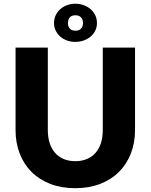

<svg xmlns="http://www.w3.org/2000/svg" viewBox="-20 -978 789 1006"><path d="M374.5 -133.5Q408.5 -133.5 435.2 -144.8Q462 -156 480.5 -177Q499 -198 508.8 -228.2Q518.5 -258.5 518.5 -297V-728.5H687.5V-297Q687.5 -230 665.8 -174Q644 -118 603.5 -77.5Q563 -37 505 -14.5Q447 8 374.5 8Q301.5 8 243.5 -14.5Q185.5 -37 145 -77.5Q104.5 -118 83 -174Q61.5 -230 61.5 -297V-728.5H230.5V-297.5Q230.5 -259 240.2 -228.8Q250 -198.5 268.5 -177.2Q287 -156 313.8 -144.8Q340.5 -133.5 374.5 -133.5ZM263 -857Q263 -880 272.2 -898.8Q281.5 -917.5 296.8 -930.8Q312 -944 332 -951.2Q352 -958.5 374 -958.5Q397 -958.5 417.5 -951.2Q438 -944 453.8 -930.8Q469.5 -917.5 478.8 -898.8Q488 -880 488 -857Q488 -835 478.8 -816.8Q469.5 -798.5 453.8 -785.5Q438 -772.5 417.5 -765.5Q397 -758.5 374 -758.5Q352 -758.5 332 -765.5Q312 -772.5 296.8 -785.5Q281.5 -798.5 272.2 -816.8Q263 -835 263 -857ZM336 -857Q336 -839.5 345.8 -828.2Q355.5 -817 376 -817Q394 -817 404.5 -828.2Q415 -839.5 415 -857Q415 -876 404.5 -887Q394 -898 376 -898Q355.5 -898 345.8 -887Q336 -876 336 -857Z"/></svg>

Font: Lato 2
Style: Regular
Weight: 900
Designer: Lukasz Dziedzic with Adam Twardoch and Botio Nikoltchev
Foundry: tyPoland Lukasz Dziedzic
Version: Version 2.015; 2015-08-06; http://www.latofonts.com/